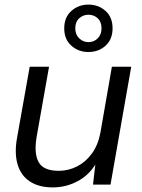

<svg xmlns="http://www.w3.org/2000/svg" viewBox="-20 -802 616 834"><path d="M209 12Q149 12 110 -13.5Q71 -39 56.5 -87.5Q42 -136 54 -203L109 -512H193L139 -207Q127 -135 148 -97.5Q169 -60 235 -60Q277 -60 314.5 -79Q352 -98 379 -135Q406 -172 416 -225L466 -512H550L460 0H384L394 -87Q365 -40 315.5 -14Q266 12 209 12ZM364 -576Q321 -576 290 -603.5Q259 -631 259 -679Q259 -727 290 -754.5Q321 -782 364 -782Q408 -782 438.5 -754.5Q469 -727 469 -679Q469 -631 438.5 -603.5Q408 -576 364 -576ZM364 -619Q388 -619 404.5 -635.5Q421 -652 421 -679Q421 -707 404.5 -722.5Q388 -738 364 -738Q341 -738 324 -722.5Q307 -707 307 -679Q307 -652 324 -635.5Q341 -619 364 -619Z"/></svg>

Font: DM Sans 12pt
Style: Italic
Weight: 400
Italic angle: -10°
Version: Version 4.004;gftools[0.9.30]